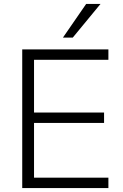

<svg xmlns="http://www.w3.org/2000/svg" viewBox="-20 -956 625 976"><path d="M93 0V-705H531V-652H153V-384H509V-331H153V-53H531V0ZM300 -765 418 -936H491L350 -765Z"/></svg>

Font: Mulish Light
Style: Regular
Weight: 300
Designer: Vernon Adams
Foundry: Vernon Adams
Version: Version 3.603; ttfautohint (v1.8.3)